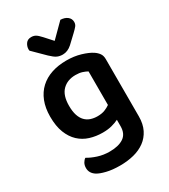

<svg xmlns="http://www.w3.org/2000/svg" viewBox="-218 -815 988 1120"><g transform="rotate(-30 276.0 -255.5)"><path d="M369 -41Q349 -31 322.5 -24Q296 -17 261 -17Q216 -17 176 -29.5Q136 -42 106 -70Q76 -98 58.5 -142.5Q41 -187 41 -251Q41 -309 58.5 -353.5Q76 -398 108.5 -428Q141 -458 186 -473Q231 -488 286 -488Q338 -488 381.5 -475Q425 -462 451 -445Q469 -433 479.5 -418Q490 -403 490 -380V6Q490 57 471.5 94Q453 131 421 154.5Q389 178 346 189Q303 200 253 200Q201 200 162.5 190.5Q124 181 105 169Q72 148 72 113Q72 94 80 80Q88 66 99 59Q125 75 162 87Q199 99 241 99Q301 99 335 76Q369 53 369 2ZM282 -115Q311 -115 331.5 -123Q352 -131 367 -142V-368Q353 -376 334.5 -382Q316 -388 290 -388Q235 -388 201.5 -354.5Q168 -321 168 -251Q168 -213 176.5 -187Q185 -161 200.5 -145Q216 -129 237 -122Q258 -115 282 -115ZM285 -621 375 -711Q404 -710 421.5 -696Q439 -682 439 -660Q439 -644 429.5 -632.5Q420 -621 402 -604L349 -554Q320 -528 287 -528Q266 -528 249.5 -535.5Q233 -543 208 -567L129 -645Q128 -649 128 -654Q128 -674 140 -691.5Q152 -709 177 -709Q193 -709 205.5 -702Q218 -695 238 -673Z"/></g></svg>

Font: Baloo Chettan 2 SemiBold
Style: Regular
Weight: 600
Designer: Maithili Shingre, Unnati Kotecha and Ek Type
Foundry: Ek Type
Version: Version 1.640;hotconv 1.0.111;makeotfexe 2.5.65597; ttfautoh